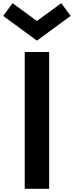

<svg xmlns="http://www.w3.org/2000/svg" viewBox="-65 -1187 464 1207"><path d="M379 -1087 320 -1167 167 -1055 14 -1167 -45 -1087 167 -931.5ZM244 0V-860H90.5V0Z"/></svg>

Font: Spartan
Style: Bold
Weight: 700
Designer: Matt Bailey, Mirko Velimirovic
Foundry: Matt Bailey
Version: Version 1.003